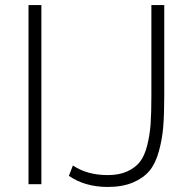

<svg xmlns="http://www.w3.org/2000/svg" viewBox="-20 -730 755 761"><path d="M144 0H93V-710H144ZM253 -33 269 -74Q326 -36 407 -36Q452 -36 484 -50.5Q516 -65 534.5 -88.5Q553 -112 563.5 -154Q574 -196 577 -239.5Q580 -283 580 -349V-710H631V-349Q631 -277 627 -227.5Q623 -178 609.5 -129.5Q596 -81 572 -52.5Q548 -24 506.5 -6.5Q465 11 407 11Q317 11 253 -33Z"/></svg>

Font: Raleway
Style: Light
Weight: 300
Designer: Matt McInerney, Pablo Impallari, Rodrigo Fuenzalida
Foundry: Matt McInerney, Pablo Impallari, Rodrigo Fuenzalida
Version: Version 3.000